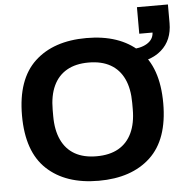

<svg xmlns="http://www.w3.org/2000/svg" viewBox="-57 -885 928 952"><g transform="rotate(-5 407.0 -408.5)"><path d="M396.4 12Q232.2 12 138.6 -75.7Q45 -163.3 45 -343.2Q45 -523.1 138.6 -610.8Q232.2 -698.4 396.4 -698.4Q560.7 -698.4 654.4 -610.8Q748.1 -523.1 748.1 -343.2Q748.1 -163.3 654.4 -75.7Q560.7 12 396.4 12ZM396.4 -110Q461.1 -110 505.2 -135Q549.3 -160.1 572.1 -208.7Q594.9 -257.2 594.9 -326.9V-358Q594.9 -429.3 572.1 -477.8Q549.3 -526.3 505.2 -551.4Q461.1 -576.5 396.4 -576.5Q332 -576.5 288.2 -551.4Q244.3 -526.3 221.7 -477.8Q199 -429.3 199 -358V-326.9Q199 -257.2 221.7 -208.7Q244.3 -160.1 288.2 -135Q332 -110 396.4 -110ZM604 -554.1V-623.1Q659.1 -623.1 691.5 -642.5Q724 -661.8 725.7 -696.9H659.6V-829H813.8V-736.5Q813.8 -651.3 758.2 -602.7Q702.7 -554.1 604 -554.1Z"/></g></svg>

Font: Archivo Variable SemiBold
Style: Regular
Weight: 600
Designer: Hector Gatti
Foundry: Omnibus-Type
Version: Version 2.001